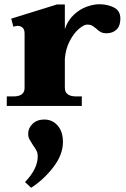

<svg xmlns="http://www.w3.org/2000/svg" viewBox="-20 -500 594 906"><path d="M548 -412Q548 -378 530 -360.5Q512 -343 482 -343Q466 -343 455 -349Q444 -355 434 -365Q422 -375 413.5 -379.5Q405 -384 392 -384Q376 -384 352 -363.5Q328 -343 309 -306.5Q290 -270 286 -223V-86Q286 -45 340 -45H366V0H12V-45H43Q96 -45 96 -85V-342Q96 -361 86.5 -369.5Q77 -378 62 -378Q56 -378 43 -374L33 -412L249 -479H286V-363Q300 -404 328.5 -430.5Q357 -457 389.5 -468.5Q422 -480 448 -480Q488 -480 518 -464.5Q548 -449 548 -412ZM277 170Q277 230 231.5 289Q186 348 127 386L98 359Q158 297 158 238Q158 223 152.5 211.5Q147 200 135 184Q124 167 118.5 156.5Q113 146 113 131Q113 104 134 84Q155 64 189 64Q227 64 252 92.5Q277 121 277 170Z"/></svg>

Font: Taviraj ExtraBold
Style: Regular
Weight: 800
Designer: Katatrad Team
Foundry: CadsonDemak
Version: Version 1.001